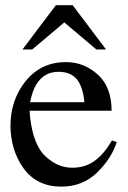

<svg xmlns="http://www.w3.org/2000/svg" viewBox="-20 -693 484 725"><path d="M116.2 -372.6Q108.9 -359.9 103 -343Q97.2 -326.2 93.8 -307.1H298.8Q292.5 -368.2 269 -395Q245.6 -421.9 200.7 -421.9Q145.5 -421.9 116.2 -372.6ZM64.9 -506.3 190.9 -673.3H254.4L380.4 -506.3H343.8L222.7 -608.4Q192.4 -583 162.1 -557.1Q131.8 -531.2 101.6 -506.3ZM91.8 -274.9Q94.7 -221.2 107.9 -179Q121.1 -136.7 143.1 -111.3Q166 -86.9 193.8 -73.2Q221.7 -59.6 252.4 -59.6Q277.8 -59.6 299.1 -66.4Q320.3 -73.2 338.4 -86.4Q356.4 -99.6 372.3 -118.7Q388.2 -137.7 402.8 -162.6L420.9 -156.7Q400.9 -94.2 346.2 -41Q291.5 11.7 211.4 11.7Q119.1 11.7 68.8 -57.6Q43.9 -92.8 32 -132.6Q20 -172.4 19.5 -217.3Q19.5 -315.4 77.1 -387.2Q135.3 -458.5 229 -458.5Q297.9 -458.5 350.1 -410.6Q401.4 -363.8 401.4 -274.9Z"/></svg>

Font: Dima Niloofar
Style: Regular
Weight: 400
Designer: R.Balvardi
Foundry: Dima Software Group
Version: Version 3.00;November 13, 2018;FontCreator 11.5.0.2427 64-bi